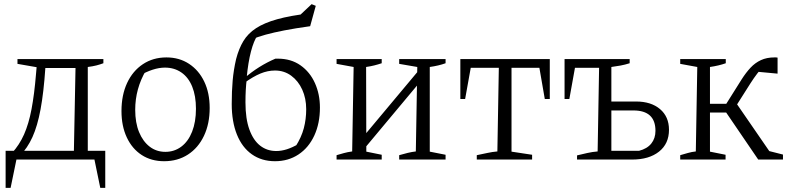

<svg xmlns="http://www.w3.org/2000/svg" viewBox="-20 -767 3803 923"><path d="M76 -19 38 -32Q73 -70 95.5 -120.5Q118 -171 131.5 -242Q145 -313 153 -410L156 -444L64 -460V-483H477V-463Q461 -457 443.5 -452.5Q426 -448 402 -445V-31H335L343 -440H198Q190 -322 175 -241.5Q160 -161 136 -108Q112 -55 76 -19ZM7 136V-42H486V136H462L434 0H59L31 136Z M769 8Q707 8 661 -22Q615 -52 589.5 -106.5Q564 -161 564 -233Q564 -310 591 -368Q618 -426 667 -458.5Q716 -491 780 -491Q842 -491 889 -460Q936 -429 962 -374.5Q988 -320 988 -248Q988 -172 960.5 -114Q933 -56 883.5 -24Q834 8 769 8ZM775 -37Q818 -37 851.5 -62Q885 -87 903.5 -134Q922 -181 922 -244Q922 -306 904 -350.5Q886 -395 852 -418.5Q818 -442 773 -442Q745 -442 714 -432Q683 -422 648 -402L682 -429Q656 -385 643 -337.5Q630 -290 630 -239Q630 -177 648.5 -132Q667 -87 699.5 -62Q732 -37 775 -37Z M1302 8Q1238 8 1191 -25Q1144 -58 1119 -120Q1094 -182 1094 -267Q1094 -329 1098.5 -380Q1103 -431 1115 -483Q1128 -533 1150 -569.5Q1172 -606 1211 -631.5Q1250 -657 1312.5 -674.5Q1375 -692 1470 -703L1471 -641Q1399 -631 1347.5 -621Q1296 -611 1257.5 -600.5Q1219 -590 1186 -576L1218 -597Q1200 -571 1186.5 -519.5Q1173 -468 1166 -395V-386Q1163 -361 1161.5 -334Q1160 -307 1160 -275Q1160 -196 1179 -144Q1198 -92 1231 -66.5Q1264 -41 1308 -41Q1333 -41 1359.5 -49.5Q1386 -58 1415 -75L1401 -63Q1429 -107 1440.5 -150.5Q1452 -194 1452 -242Q1452 -294 1433 -336Q1414 -378 1380 -403Q1346 -428 1302 -428Q1267 -428 1232 -413.5Q1197 -399 1154 -368L1153 -390Q1189 -421 1226.5 -444.5Q1264 -468 1304 -485Q1307 -485 1310 -485Q1313 -485 1316 -485Q1379 -485 1424.5 -453Q1470 -421 1494 -367.5Q1518 -314 1518 -250Q1518 -174 1491 -115.5Q1464 -57 1415 -24.5Q1366 8 1302 8ZM1471 -641 1391 -665 1478 -747 1498 -739Z M1711 -28 1708 -88 2015 -455V-392ZM1598 0V-21Q1615 -26 1633 -31Q1651 -36 1673 -39L1680 -445L1598 -460V-483H1815V-463Q1797 -457 1779 -452.5Q1761 -448 1740 -445L1741 -38L1815 -23V0ZM1899 0V-21Q1919 -27 1940 -32Q1961 -37 1979 -39L1986 -445L1899 -460V-483H2122V-463Q2089 -451 2046 -445V-38L2122 -23V0Z M2623 -483V-291H2599L2573 -441H2439V-38L2538 -23V0H2272V-21Q2297 -26 2322 -31.5Q2347 -37 2371 -39L2378 -441H2243L2216 -291H2193V-483Z M2754 0V-20Q2779 -26 2803.5 -31.5Q2828 -37 2853 -39L2860 -441H2744L2717 -291H2694V-483H3007V-463Q2985 -456 2963.5 -452Q2942 -448 2919 -445V-42H3052Q3091 -52 3111 -77Q3131 -102 3131 -138Q3131 -236 3025 -236H2890V-279H3038Q3110 -279 3153 -242.5Q3196 -206 3196 -143Q3196 -76 3148 -38Q3100 0 3019 0Z M3250 0V-21Q3267 -26 3286.5 -31.5Q3306 -37 3325 -39L3332 -445L3250 -460V-483H3469V-463Q3435 -451 3393 -445V-38L3468 -23V0ZM3364 -226V-268H3498V-226ZM3625 0 3458 -245 3512 -282 3691 -22 3669 -43 3744 -24V0ZM3503 -233 3457 -245 3545 -385Q3566 -418 3588 -441.5Q3610 -465 3638 -478Q3666 -491 3703 -491Q3707 -491 3710.5 -491Q3714 -491 3718 -490V-413L3611 -423L3650 -443Q3636 -434 3620 -413Q3604 -392 3588 -367Z"/></svg>

Font: Piazzolla 24pt Light
Style: Regular
Weight: 300
Designer: Juan Pablo del Peral
Foundry: Huerta Tipografica
Version: Version 2.005